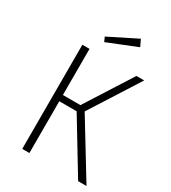

<svg xmlns="http://www.w3.org/2000/svg" viewBox="-210 -986 972 1092"><g transform="rotate(30 275.5 -440.0)"><path d="M316 -362 537 0H482L276 -340H162V0H115V-684H162V-381H277L470 -684H521ZM407 -836 215 -759 202 -788 386 -880Z"/></g></svg>

Font: FiraGO ExtraLight
Style: Regular
Weight: 200
Designer: bBox Type
Foundry: bBox Type GmbH
Version: Version 1.001